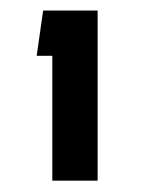

<svg xmlns="http://www.w3.org/2000/svg" viewBox="-20 -744 273 356"><path d="M77 -409V-640.5H48L60 -724.5H161V-409Z"/></svg>

Font: Urbanist Black
Style: Regular
Weight: 900
Designer: Corey Hu
Foundry: Corey Hu
Version: Version 1.330; ttfautohint (v1.8.4.7-5d5b)